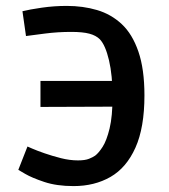

<svg xmlns="http://www.w3.org/2000/svg" viewBox="-20 -617 573 650"><path d="M389 -256 117 -255V-343H388ZM229 13Q172 13 130 -1Q88 -15 65 -28.5Q42 -42 42 -42L73 -121Q73 -121 89 -114Q105 -107 131 -98Q157 -89 186.5 -81.5Q216 -74 244 -74Q268 -74 281.5 -79.5Q295 -85 302 -90Q314 -99 327.5 -120Q341 -141 351 -182Q361 -223 361 -290Q361 -362 349 -413Q337 -464 318 -484Q305 -497 282.5 -503Q260 -509 221 -509Q176 -509 133 -503.5Q90 -498 68 -495L56 -579Q80 -585 121.5 -591Q163 -597 206 -597Q261 -597 308.5 -583Q356 -569 392 -535.5Q428 -502 448.5 -442.5Q469 -383 469 -294Q469 -185 438.5 -117Q408 -49 354 -18Q300 13 229 13Z"/></svg>

Font: Ruda SemiBold
Style: Regular
Weight: 600
Designer: Mariela Monsalve and Angelina Sanchez
Foundry: Mariela Monsalve and Angelina Sanchez
Version: Version 2.001